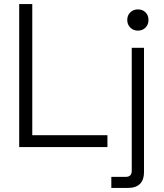

<svg xmlns="http://www.w3.org/2000/svg" viewBox="-20 -720 801 940"><path d="M74 0V-700H138V-58H506V0ZM525 200V146H595Q625 146 625 116V-486H685V124Q685 160 665.5 180Q646 200 607 200ZM603 -622Q603 -645 618 -659.5Q633 -674 655 -674Q678 -674 692.5 -659.5Q707 -645 707 -622Q707 -600 692.5 -585Q678 -570 655 -570Q633 -570 618 -585Q603 -600 603 -622Z"/></svg>

Font: Space Grotesk Frontify Light
Style: Regular
Weight: 300
Designer: Florian Karsten
Version: Version 2.000